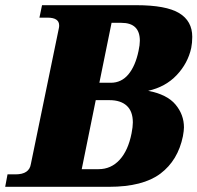

<svg xmlns="http://www.w3.org/2000/svg" viewBox="-49 -720 761 740"><path d="M-20 -48H11Q64 -48 70 -88L178 -612Q179 -616 179 -622Q179 -652 134 -652H103L113 -700H476Q591 -700 641.5 -669.5Q692 -639 692 -578Q692 -555 688 -535Q675 -476 632 -430.5Q589 -385 522 -370Q595 -356 627.5 -317Q660 -278 660 -229Q660 -217 656 -195Q637 -102 569.5 -51Q502 0 371 0H-29ZM378 -401Q419 -401 446 -433.5Q473 -466 485 -524Q490 -547 490 -563Q490 -632 419 -632H381L334 -401ZM331 -68Q379 -68 412 -104Q445 -140 458 -206Q463 -231 463 -248Q463 -291 439.5 -312.5Q416 -334 373 -334H320L266 -68Z"/></svg>

Font: Taviraj Black
Style: Italic
Weight: 900
Italic angle: -12°
Designer: Katatrad Team
Foundry: CadsonDemak
Version: Version 1.001